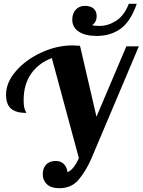

<svg xmlns="http://www.w3.org/2000/svg" viewBox="-20 -990 754 1015"><path d="M228.5 -15.5C243.5 -1.8 265.3 5 294 5C336.7 5 370.8 -10.3 396.5 -41C422.2 -71.7 444.7 -109.3 464 -154L714 -745H648L490 -373L403 -748C385.7 -749.3 372.3 -750 363 -750C308.3 -750 253.7 -737.5 199 -712.5C144.3 -687.5 99.5 -654.8 64.5 -614.5C29.5 -574.2 12 -532.7 12 -490C12 -455.3 20.8 -430.5 38.5 -415.5C56.2 -400.5 83 -393 119 -393C119 -394.3 116.7 -399.8 112 -409.5C107.3 -419.2 105 -436.3 105 -461C105 -515.7 118 -561.8 144 -599.5C170 -637.2 206.7 -665 254 -683L397 -154C378.3 -112.7 358.3 -88 337 -80C334.3 -98.7 327.7 -113.2 317 -123.5C306.3 -133.8 292.3 -139 275 -139C253 -139 236 -132.7 224 -120C212 -107.3 206 -90 206 -68C206 -46.7 213.5 -29.2 228.5 -15.5ZM396 -823C418.7 -807.7 450.7 -800 492 -800C540.7 -800 582.7 -812.8 618 -838.5C653.3 -864.2 681.7 -908 703 -970H661C645 -928.7 622.8 -898.8 594.5 -880.5C566.2 -862.2 537 -853 507 -853C489 -853 475.7 -854.3 467 -857C483 -867.7 491 -883.7 491 -905C491 -922.3 485.5 -935.7 474.5 -945C463.5 -954.3 448.3 -959 429 -959C409 -959 392.8 -952.3 380.5 -939C368.2 -925.7 362 -908 362 -886C362 -859.3 373.3 -838.3 396 -823Z"/></svg>

Font: DonutKreme
Style: Regular
Weight: 400
Designer: Impallari Type
Foundry: Impallari Type
Version: Version 2.100